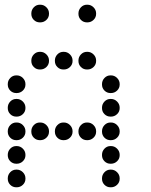

<svg xmlns="http://www.w3.org/2000/svg" viewBox="-20 -808 640 815"><path d="M149 -788Q134 -788 123.5 -777Q113 -766 113 -751V-749Q113 -734 123.5 -723.5Q134 -713 149 -713H151Q166 -713 177 -723.5Q188 -734 188 -749V-751Q188 -766 177 -777Q166 -788 151 -788ZM349 -788Q334 -788 323.5 -777Q313 -766 313 -751V-749Q313 -734 323.5 -723.5Q334 -713 349 -713H351Q366 -713 377 -723.5Q388 -734 388 -749V-751Q388 -766 377 -777Q366 -788 351 -788ZM149 -588Q134 -588 123.5 -577Q113 -566 113 -551V-549Q113 -534 123.5 -523.5Q134 -513 149 -513H151Q166 -513 177 -523.5Q188 -534 188 -549V-551Q188 -566 177 -577Q166 -588 151 -588ZM249 -588Q234 -588 223.5 -577Q213 -566 213 -551V-549Q213 -534 223.5 -523.5Q234 -513 249 -513H251Q266 -513 277 -523.5Q288 -534 288 -549V-551Q288 -566 277 -577Q266 -588 251 -588ZM349 -588Q334 -588 323.5 -577Q313 -566 313 -551V-549Q313 -534 323.5 -523.5Q334 -513 349 -513H351Q366 -513 377 -523.5Q388 -534 388 -549V-551Q388 -566 377 -577Q366 -588 351 -588ZM49 -488Q34 -488 23.5 -477Q13 -466 13 -451V-449Q13 -434 23.5 -423.5Q34 -413 49 -413H51Q66 -413 77 -423.5Q88 -434 88 -449V-451Q88 -466 77 -477Q66 -488 51 -488ZM449 -488Q434 -488 423.5 -477Q413 -466 413 -451V-449Q413 -434 423.5 -423.5Q434 -413 449 -413H451Q466 -413 477 -423.5Q488 -434 488 -449V-451Q488 -466 477 -477Q466 -488 451 -488ZM49 -388Q34 -388 23.5 -377Q13 -366 13 -351V-349Q13 -334 23.5 -323.5Q34 -313 49 -313H51Q66 -313 77 -323.5Q88 -334 88 -349V-351Q88 -366 77 -377Q66 -388 51 -388ZM449 -388Q434 -388 423.5 -377Q413 -366 413 -351V-349Q413 -334 423.5 -323.5Q434 -313 449 -313H451Q466 -313 477 -323.5Q488 -334 488 -349V-351Q488 -366 477 -377Q466 -388 451 -388ZM49 -288Q34 -288 23.5 -277Q13 -266 13 -251V-249Q13 -234 23.5 -223.5Q34 -213 49 -213H51Q66 -213 77 -223.5Q88 -234 88 -249V-251Q88 -266 77 -277Q66 -288 51 -288ZM149 -288Q134 -288 123.5 -277Q113 -266 113 -251V-249Q113 -234 123.5 -223.5Q134 -213 149 -213H151Q166 -213 177 -223.5Q188 -234 188 -249V-251Q188 -266 177 -277Q166 -288 151 -288ZM249 -288Q234 -288 223.5 -277Q213 -266 213 -251V-249Q213 -234 223.5 -223.5Q234 -213 249 -213H251Q266 -213 277 -223.5Q288 -234 288 -249V-251Q288 -266 277 -277Q266 -288 251 -288ZM349 -288Q334 -288 323.5 -277Q313 -266 313 -251V-249Q313 -234 323.5 -223.5Q334 -213 349 -213H351Q366 -213 377 -223.5Q388 -234 388 -249V-251Q388 -266 377 -277Q366 -288 351 -288ZM449 -288Q434 -288 423.5 -277Q413 -266 413 -251V-249Q413 -234 423.5 -223.5Q434 -213 449 -213H451Q466 -213 477 -223.5Q488 -234 488 -249V-251Q488 -266 477 -277Q466 -288 451 -288ZM49 -188Q34 -188 23.5 -177Q13 -166 13 -151V-149Q13 -134 23.5 -123.5Q34 -113 49 -113H51Q66 -113 77 -123.5Q88 -134 88 -149V-151Q88 -166 77 -177Q66 -188 51 -188ZM449 -188Q434 -188 423.5 -177Q413 -166 413 -151V-149Q413 -134 423.5 -123.5Q434 -113 449 -113H451Q466 -113 477 -123.5Q488 -134 488 -149V-151Q488 -166 477 -177Q466 -188 451 -188ZM49 -88Q34 -88 23.5 -77Q13 -66 13 -51V-49Q13 -34 23.5 -23.5Q34 -13 49 -13H51Q66 -13 77 -23.5Q88 -34 88 -49V-51Q88 -66 77 -77Q66 -88 51 -88ZM449 -88Q434 -88 423.5 -77Q413 -66 413 -51V-49Q413 -34 423.5 -23.5Q434 -13 449 -13H451Q466 -13 477 -23.5Q488 -34 488 -49V-51Q488 -66 477 -77Q466 -88 451 -88Z"/></svg>

Font: Doto Rounded
Style: Bold
Weight: 700
Monospace: yes
Version: Version 1.000